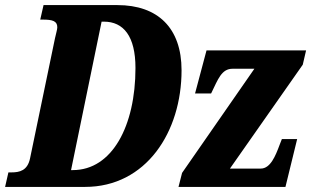

<svg xmlns="http://www.w3.org/2000/svg" viewBox="-41 -734 1222 754"><path d="M-21 0H293C533 0 672 -216 672 -458C672 -624 579 -714 420 -714H130L117 -657H127C164 -657 184 -652 184 -627C184 -618 179 -603 175 -584L77 -112C67 -64 36 -57 4 -57H-8ZM245 -66H238L358 -649H367C444 -649 491 -592 491 -467C491 -239 399 -66 245 -66ZM660 0H1080L1126 -188H1066L1057 -165C1041 -122 1021 -72 983 -72H862L1148 -480L1161 -536H770L725 -367H788L790 -371C815 -422 829 -464 872 -464H958L674 -55Z"/></svg>

Font: Noto Serif ExtraCondensed Black
Style: Italic
Weight: 900
Width: 2
Italic angle: -12°
Designer: Monotype Design Team
Foundry: Monotype Imaging Inc.
Version: Version 2.014